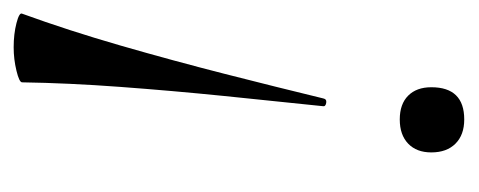

<svg xmlns="http://www.w3.org/2000/svg" viewBox="-224 -448 683 274"><g transform="rotate(-90 117.0 -311.5)"><path d="M113 -191Q112 -186 106.5 -187Q101 -188 102 -192Q109 -258 116.5 -332.5Q124 -407 129.5 -481Q135 -555 136 -621Q136 -625 152.5 -629Q169 -633 186 -633Q205 -633 220.5 -629Q236 -625 234 -621Q210 -555 188.5 -480.5Q167 -406 148 -331.5Q129 -257 113 -191ZM83 10Q61 10 48.5 -2.5Q36 -15 36 -37Q36 -58 48.5 -70Q61 -82 83 -82Q105 -82 117 -70Q129 -58 129 -37Q129 10 83 10Z"/></g></svg>

Font: Cormorant Garamond Light Medium
Style: Italic
Weight: 500
Italic angle: -10°
Version: Version 4.001